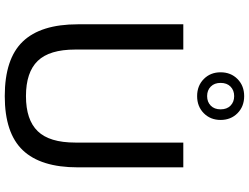

<svg xmlns="http://www.w3.org/2000/svg" viewBox="-140 -896 1045 806"><g transform="rotate(90 383.0 -493.5)"><path d="M384 9.5Q227.5 9.5 155 -66Q82.5 -141.5 82.5 -297V-740H188.5V-286.5Q188.5 -178 236.2 -128.8Q284 -79.5 384 -79.5Q483.5 -79.5 531.2 -128.8Q579 -178 579 -286.5V-740H683V-297Q683 -141.5 611 -66Q539 9.5 384 9.5ZM384 -798Q340.5 -798 312.2 -826Q284 -854 284 -896.5Q284 -939.5 312.2 -967.5Q340.5 -995.5 384 -995.5Q427.5 -995.5 455.8 -967.5Q484 -939.5 484 -896.5Q484 -854 455.8 -826Q427.5 -798 384 -798ZM384 -840Q408.5 -840 424 -855.2Q439.5 -870.5 439.5 -896.5Q439.5 -923 424 -938.2Q408.5 -953.5 384 -953.5Q359.5 -953.5 344 -938.2Q328.5 -923 328.5 -896.5Q328.5 -870.5 344 -855.2Q359.5 -840 384 -840Z"/></g></svg>

Font: Encode Sans Semi Expanded Medium
Style: Regular
Weight: 500
Width: 6
Designer: Multiple Designers
Foundry: Impallari Type
Version: Version 3.000; ttfautohint (v1.8.3) -l 8 -r 50 -G 200 -x 14 